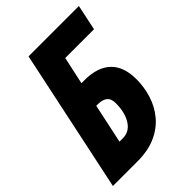

<svg xmlns="http://www.w3.org/2000/svg" viewBox="-212 -810 906 906"><g transform="rotate(-45 240.5 -357.0)"><path d="M-3 0 148 -714H484L457 -586H265L235 -448H255Q342 -448 387 -405Q432 -362 432 -278Q432 -225 416.5 -175.5Q401 -126 368.5 -86.5Q336 -47 284.5 -23.5Q233 0 161 0ZM167 -126H190Q233 -126 258 -165Q283 -204 283 -267Q283 -297 266.5 -310Q250 -323 220 -323H209Z"/></g></svg>

Font: Noto Sans ExtraCondensed ExtraBold
Style: Italic
Weight: 800
Width: 2
Italic angle: -12°
Designer: Monotype Design Team
Foundry: Monotype Imaging Inc.
Version: Version 2.013; ttfautohint (v1.8.4.7-5d5b)